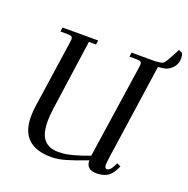

<svg xmlns="http://www.w3.org/2000/svg" viewBox="-142 -942 1063 1085"><g transform="rotate(20 390.0 -400.0)"><path d="M86.9 -676.8 89.8 -702.1H304.2L300.8 -676.8H257.8L198.2 -254.9Q191.9 -208 191.9 -179.2Q191.9 -99.1 221.4 -66.2Q251 -33.2 305.2 -33.2Q327.6 -33.2 346.4 -35.4Q365.2 -37.6 403.1 -47.9Q440.9 -58.1 490.2 -77.1L573.2 -637.2Q575.2 -650.9 575.2 -655.8Q575.2 -668.5 568.4 -672.6Q561.5 -676.8 543 -676.8H502L504.9 -702.1H646L673.8 -705.1Q689.9 -706.5 697.5 -714.1Q705.1 -721.7 717.8 -744.1L752 -808.1L773.9 -797.9Q779.8 -784.7 779.8 -768.1Q779.8 -731.9 755.9 -707.5Q731.9 -683.1 701.2 -680.2L672.9 -676.8L589.8 -104Q585 -68.8 585 -58.1Q585 -35.2 598.1 -35.2Q616.7 -35.2 631.8 -64.9L643.1 -86.9L666 -76.2L654.8 -54.2Q636.7 -19 611.1 -6.1Q585.4 6.8 551.8 6.8Q488.8 6.8 488.8 -48.8Q411.1 -18.6 364.5 -5.4Q317.9 7.8 279.8 7.8Q94.2 7.8 94.2 -168Q94.2 -203.1 99.1 -232.9L158.2 -637.2Q160.2 -650.9 160.2 -655.8Q160.2 -668.5 153.3 -672.6Q146.5 -676.8 127.9 -676.8Z"/></g></svg>

Font: Dihjauti
Style: Bold Italic
Weight: 700
Italic angle: -9°
Designer: T. Christopher White
Version: Version 3.0.0